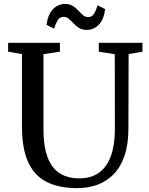

<svg xmlns="http://www.w3.org/2000/svg" viewBox="-20 -964 770 992"><path d="M379.5 8Q282 8 218.5 -25.5Q155 -59 124.2 -129.2Q93.5 -199.5 93.5 -309V-684.5L22 -697V-743H289.5V-697L204.5 -684V-297.5Q204.5 -226 217.5 -177.2Q230.5 -128.5 255 -98.8Q279.5 -69 313.8 -55.8Q348 -42.5 390.5 -42.5Q451 -42.5 491.8 -72Q532.5 -101.5 553 -158.2Q573.5 -215 573.5 -296.5L573 -684L490.5 -697V-743H716V-697L644.5 -684.5L643.5 -301.5Q643.5 -220 624 -161.5Q604.5 -103 568.8 -65.5Q533 -28 484.8 -10Q436.5 8 379.5 8ZM428.5 -809.5Q404.5 -809.5 388.2 -819.8Q372 -830 359.8 -843.2Q347.5 -856.5 335.8 -866.8Q324 -877 308.5 -877Q288.5 -877 277.8 -859Q267 -841 259.5 -816L220.5 -836Q226.5 -886.5 252.5 -915Q278.5 -943.5 315.5 -943.5Q340 -943.5 356 -933.5Q372 -923.5 384.2 -910Q396.5 -896.5 408.5 -886.2Q420.5 -876 435.5 -875.5Q455 -875.5 466 -893.2Q477 -911 484 -937L523 -917Q517.5 -865.5 491.5 -837.5Q465.5 -809.5 428.5 -809.5Z"/></svg>

Font: Merriweather 36pt
Style: Regular
Weight: 400
Designer: Eben Sorkin
Foundry: Eben Sorkin
Version: Version 2.100